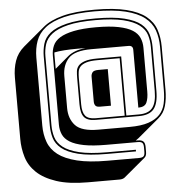

<svg xmlns="http://www.w3.org/2000/svg" viewBox="-65 -883 1097 1155"><g transform="rotate(-5 483.5 -305.5)"><path d="M610 210H420Q304 210 229 185Q154 160 111 119Q68 78 52 24.5Q36 -29 36 -85V-455Q36 -510 52 -556.5Q68 -603 108 -637L238 -746Q280 -781 355 -801Q430 -821 549 -821Q666 -821 741 -802Q816 -783 858 -749Q900 -715 916 -667.5Q932 -620 932 -564V-304Q932 -250 920 -207Q908 -164 874 -136L745 -28Q741 -25 736 -21.5Q731 -18 727 -15H739Q763 -15 773 -5Q783 5 783 29V57Q783 70 780 78.5Q777 87 771 92L770 93L641 201Q636 205 628 207.5Q620 210 610 210ZM285 -568V-487L369 -558Q386 -572 412 -582Q438 -592 475 -595Q462 -596 448.5 -596Q435 -596 420 -596Q380 -596 346 -593.5Q312 -591 286 -586Q285 -582 285 -577Q285 -572 285 -568ZM739 91Q758 91 765.5 83.5Q773 76 773 57V29Q773 10 765.5 2.5Q758 -5 739 -5H549Q467 -5 413.5 -15.5Q360 -26 329.5 -45Q299 -64 287 -91Q275 -118 275 -150V-568Q275 -600 287 -627.5Q299 -655 329.5 -674Q360 -693 413.5 -704Q467 -715 549 -715Q631 -715 684.5 -704Q738 -693 768 -674Q798 -655 810 -627.5Q822 -600 822 -568V-302Q822 -262 810.5 -236.5Q799 -211 760 -211V-560Q760 -573 753.5 -579.5Q747 -586 734 -586H509Q408 -586 370.5 -545.5Q333 -505 333 -439V-246Q333 -181 370.5 -140.5Q408 -100 509 -100H698Q768 -100 812 -115Q856 -130 880.5 -156.5Q905 -183 913.5 -220.5Q922 -258 922 -304V-564Q922 -619 906 -664.5Q890 -710 848.5 -742.5Q807 -775 734 -793Q661 -811 549 -811Q437 -811 364 -793Q291 -775 249.5 -742.5Q208 -710 191.5 -664.5Q175 -619 175 -564V-154Q175 -100 191.5 -54.5Q208 -9 249.5 23Q291 55 364 73Q437 91 549 91ZM549 50Q440 50 374.5 33.5Q309 17 275 -11Q241 -39 230.5 -75Q220 -111 220 -150V-568Q220 -607 230.5 -643.5Q241 -680 275 -707.5Q309 -735 374.5 -751.5Q440 -768 549 -768Q658 -768 723.5 -751.5Q789 -735 822.5 -707.5Q856 -680 866.5 -643.5Q877 -607 877 -568V-302Q877 -227 850 -193.5Q823 -160 760 -160H498Q449 -160 429 -183.5Q409 -207 409 -261V-422Q409 -442 411 -461Q413 -480 425.5 -494.5Q438 -509 464.5 -518Q491 -527 540 -527H684V-170H760Q818 -170 842.5 -201.5Q867 -233 867 -302V-568Q867 -606 856.5 -640.5Q846 -675 812.5 -701Q779 -727 716 -742.5Q653 -758 549 -758Q445 -758 382 -742.5Q319 -727 285.5 -701Q252 -675 241 -640.5Q230 -606 230 -568V-150Q230 -113 240.5 -78.5Q251 -44 284.5 -17.5Q318 9 381.5 24.5Q445 40 549 40H723V50ZM498 -170H674V-517H540Q496 -517 471.5 -509Q447 -501 435.5 -488Q424 -475 421.5 -457.5Q419 -440 419 -422V-261Q419 -213 436.5 -191.5Q454 -170 498 -170ZM530 -237Q510 -237 503 -246.5Q496 -256 496 -271V-422Q496 -435 504 -446.5Q512 -458 540 -458H597V-237Z"/></g></svg>

Font: Bungee Shade
Style: Regular
Weight: 400
Designer: David Jonathan Ross
Foundry: David Jonathan Ross
Version: Version 1.000;PS 1.0;hotconv 1.0.72;makeotf.lib2.5.5900